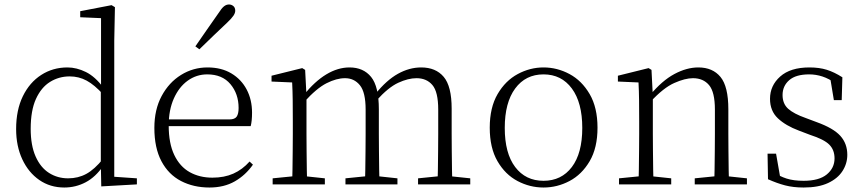

<svg xmlns="http://www.w3.org/2000/svg" viewBox="-20 -823 3853 857"><path d="M267 14Q204 14 155.5 -19.5Q107 -53 79.5 -112Q52 -171 52 -247Q52 -332 82 -393.5Q112 -455 164 -488.5Q216 -522 281 -522Q322 -522 363.5 -501.5Q405 -481 442 -431H452L441 -401Q402 -444 367 -463Q332 -482 291 -482Q243 -482 203.5 -457.5Q164 -433 140.5 -381.5Q117 -330 117 -248Q117 -174 139 -124.5Q161 -75 199 -51Q237 -27 284 -27Q329 -27 365.5 -47Q402 -67 440 -114L450 -83H441Q407 -33 362.5 -9.5Q318 14 267 14ZM432 9 430 -92V-95V-420L431 -429V-742L338 -746V-773L478 -800L493 -791L490 -641V-34L591 -27V0Z M915 14Q844 14 788 -15Q732 -44 700.5 -103.5Q669 -163 669 -252Q669 -334 701.5 -394.5Q734 -455 788 -488.5Q842 -522 906 -522Q968 -522 1012.5 -495.5Q1057 -469 1081 -423.5Q1105 -378 1105 -320Q1105 -283 1099 -260H699V-290H1004Q1028 -290 1036.5 -302.5Q1045 -315 1045 -341Q1045 -404 1008.5 -447.5Q972 -491 905 -491Q857 -491 818 -463Q779 -435 756 -383.5Q733 -332 733 -263Q733 -183 758 -131Q783 -79 827 -54.5Q871 -30 928 -30Q981 -30 1021.5 -48Q1062 -66 1094 -102L1109 -88Q1076 -41 1028 -13.5Q980 14 915 14ZM852 -616Q879 -655 905 -692.5Q931 -730 955 -764Q969 -786 979.5 -794.5Q990 -803 1002 -803Q1013 -803 1021.5 -796Q1030 -789 1030 -775Q1030 -765 1022 -753Q1014 -741 994 -722Q966 -696 934.5 -665.5Q903 -635 870 -603Z M1197 0V-27L1307 -38H1327L1430 -27V0ZM1284 0Q1285 -24 1285.5 -64.5Q1286 -105 1286.5 -149Q1287 -193 1287 -226V-282Q1287 -333 1286.5 -375.5Q1286 -418 1284 -455L1192 -459V-485L1329 -519L1342 -511L1348 -396V-393V-226Q1348 -193 1348.5 -149Q1349 -105 1349.5 -64.5Q1350 -24 1351 0ZM1522 0V-27L1631 -38H1652L1754 -27V0ZM1609 0Q1610 -24 1610.5 -64Q1611 -104 1611.5 -148Q1612 -192 1612 -226V-334Q1612 -411 1586.5 -442.5Q1561 -474 1520 -474Q1482 -474 1437.5 -451.5Q1393 -429 1337 -367L1326 -398H1335Q1385 -460 1436.5 -491Q1488 -522 1540 -522Q1602 -522 1636.5 -479.5Q1671 -437 1671 -335V-226Q1671 -192 1671.5 -148Q1672 -104 1672.5 -64Q1673 -24 1674 0ZM1846 0V-27L1955 -38H1975L2079 -27V0ZM1932 0Q1934 -24 1934.5 -64Q1935 -104 1935.5 -148Q1936 -192 1936 -226V-334Q1936 -413 1910 -443.5Q1884 -474 1839 -474Q1802 -474 1757.5 -453.5Q1713 -433 1660 -374L1648 -404H1656Q1705 -465 1756 -493.5Q1807 -522 1860 -522Q1925 -522 1960.5 -480Q1996 -438 1996 -338V-226Q1996 -192 1996.5 -148Q1997 -104 1997.5 -64Q1998 -24 1999 0Z M2406 14Q2345 14 2290 -15Q2235 -44 2200.5 -103.5Q2166 -163 2166 -253Q2166 -343 2201 -403Q2236 -463 2291 -492.5Q2346 -522 2406 -522Q2467 -522 2522 -492.5Q2577 -463 2612 -403Q2647 -343 2647 -253Q2647 -163 2612 -103.5Q2577 -44 2522 -15Q2467 14 2406 14ZM2406 -16Q2486 -16 2532.5 -77.5Q2579 -139 2579 -252Q2579 -365 2532.5 -428Q2486 -491 2406 -491Q2326 -491 2279.5 -428Q2233 -365 2233 -252Q2233 -139 2279.5 -77.5Q2326 -16 2406 -16Z M2743 0V-27L2853 -38H2873L2976 -27V0ZM2830 0Q2831 -24 2831.5 -64.5Q2832 -105 2832.5 -149Q2833 -193 2833 -226V-281Q2833 -333 2832.5 -375.5Q2832 -418 2830 -455L2738 -459V-485L2875 -519L2888 -511L2894 -393V-392V-226Q2894 -193 2894.5 -149Q2895 -105 2895.5 -64.5Q2896 -24 2897 0ZM3081 0V-27L3190 -38H3211L3314 -27V0ZM3168 0Q3169 -24 3169.5 -64Q3170 -104 3170.5 -148Q3171 -192 3171 -226V-334Q3171 -412 3145 -443Q3119 -474 3073 -474Q3038 -474 2989.5 -452.5Q2941 -431 2883 -368L2873 -398H2881Q2935 -463 2990 -492.5Q3045 -522 3097 -522Q3161 -522 3196 -479.5Q3231 -437 3231 -335V-226Q3231 -192 3231.5 -148Q3232 -104 3232.5 -64Q3233 -24 3234 0Z M3567 14Q3521 14 3484.5 4.5Q3448 -5 3408 -23L3406 -137H3444L3465 -17L3433 -18V-54Q3460 -36 3491 -26Q3522 -16 3567 -16Q3636 -16 3670.5 -44.5Q3705 -73 3705 -116Q3705 -154 3681.5 -177.5Q3658 -201 3596 -221L3546 -240Q3487 -262 3452 -295Q3417 -328 3417 -382Q3417 -441 3462.5 -481.5Q3508 -522 3593 -522Q3637 -522 3670.5 -511.5Q3704 -501 3740 -478L3737 -376H3702L3684 -485L3711 -483V-450Q3680 -472 3651 -481.5Q3622 -491 3592 -491Q3532 -491 3502.5 -465Q3473 -439 3473 -399Q3473 -360 3498 -337.5Q3523 -315 3577 -296L3625 -278Q3700 -251 3731 -216.5Q3762 -182 3762 -132Q3762 -93 3740.5 -59.5Q3719 -26 3676 -6Q3633 14 3567 14Z"/></svg>

Font: Noto Serif SC ExtraLight
Style: Regular
Weight: 200
Designer: Ryoko NISHIZUKA 西塚涼子 (kana & ideographs); Frank Grießhammer (Latin, Greek & Cyrillic); Wenlong ZHANG 张文龙 (bopomofo); San
Foundry: Adobe
Version: Version 2.002-H1;hotconv 1.1.0;makeotfexe 2.6.0